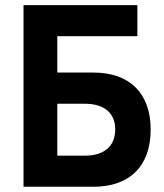

<svg xmlns="http://www.w3.org/2000/svg" viewBox="-20 -713 626 733"><path d="M69.8 0H336.9C475.6 0 555.2 -79.6 555.2 -218.3C555.2 -356.4 475.6 -436 336.9 -436H198.7V-574.7H504.4V-693.4H69.8ZM198.7 -118.7V-316.9H304.7C377.9 -316.9 419.9 -281.2 419.9 -218.8C419.9 -155.3 377.9 -118.7 304.7 -118.7Z"/></svg>

Font: Cascadia Code
Style: Bold
Weight: 700
Monospace: yes
Designer: Aaron Bell
Foundry: Saja Typeworks
Version: Version 2404.023